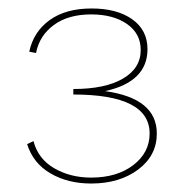

<svg xmlns="http://www.w3.org/2000/svg" viewBox="-20 -430 438 453"><path d="M228 -215Q350 -198 350 -115Q350 -63 306 -30Q262 3 195 3Q140 3 99 -21Q58 -45 44 -90L59 -97Q70 -55 108 -33Q146 -11 195 -11Q256 -11 294.5 -40.5Q333 -70 333 -115Q333 -207 153 -207V-220Q228 -220 270 -244.5Q312 -269 312 -312Q312 -351 279.5 -373.5Q247 -396 195 -396Q141 -396 107 -371Q73 -346 65 -305L49 -308Q59 -355 97 -382.5Q135 -410 196 -410Q256 -410 292 -384.5Q328 -359 328 -314Q328 -237 228 -215Z"/></svg>

Font: EauTest Thin
Style: Italic
Weight: 250
Italic angle: -12°
Designer: Christian Thalmann (Catharsis Fonts)
Version: Version 0.001;PS 000.001;hotconv 1.0.88;makeotf.lib2.5.64775